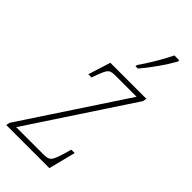

<svg xmlns="http://www.w3.org/2000/svg" viewBox="-248 -820 875 875"><g transform="rotate(45 189.5 -383.0)"><path d="M221 -606H236C274 -649 319 -714 343 -758V-766H312C285 -711 251 -656 222 -614ZM-6 0H272L305 -130H283L274 -98C253 -30 250 -25 200 -25H33L358 -518L361 -536H129L95 -428H116L124 -451C146 -509 149 -511 194 -511H323L-2 -18Z"/></g></svg>

Font: Noto Serif Condensed Thin
Style: Italic
Weight: 100
Width: 3
Italic angle: -12°
Designer: Monotype Design Team
Foundry: Monotype Imaging Inc.
Version: Version 2.013